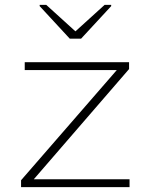

<svg xmlns="http://www.w3.org/2000/svg" viewBox="-20 -764 616 784"><path d="M66 0V-28L457 -478H81V-510H507V-482L118 -32H509V0ZM265 -606 142 -739V-744H169L288 -636L407 -744H434V-739L311 -606Z"/></svg>

Font: Saira Expanded Thin
Style: Regular
Weight: 250
Width: 7
Designer: Hector Gatti with collaboration of the Omnibus-Type team
Foundry: Omnibus-Type
Version: Version 1.101